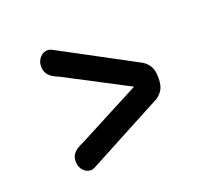

<svg xmlns="http://www.w3.org/2000/svg" viewBox="-87 -600 792 701"><g transform="rotate(-20 309.5 -250.0)"><path d="M503 -245.5Q503 -217.5 491 -200.5Q479 -183.5 462 -175.5L172.5 -21.5Q164.5 -17 156.5 -17Q139.5 -17 127 -30.8Q114.5 -44.5 114.5 -65Q114.5 -82 122 -92.8Q129.5 -103.5 140.8 -110.2Q152 -117 164 -122L414.5 -253V-246.5L164 -377.5Q152 -382 140.8 -388.8Q129.5 -395.5 122 -406.8Q114.5 -418 114.5 -435Q114.5 -455.5 127.2 -469.2Q140 -483 156.5 -483Q164 -483 172.5 -479L462 -324Q479 -316 491 -299.2Q503 -282.5 503 -254Z"/></g></svg>

Font: Sono Monospace Medium
Style: Regular
Weight: 500
Designer: Tyler Finck
Foundry: Tyler Finck
Version: Version 2.112